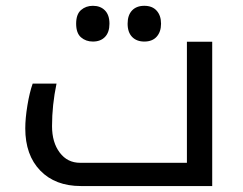

<svg xmlns="http://www.w3.org/2000/svg" viewBox="-20 -625 818 645"><path d="M252 0Q165.5 0 115.2 -52Q64.9 -104 64.9 -193.8Q64.9 -227.1 72 -270.5Q79.1 -314 89.8 -344.2H169.9Q154.8 -272 154.8 -201.2Q154.8 -146.5 180.7 -112.3Q206.5 -78.1 249 -78.1H607.9V-484.9H692.9V0ZM292 -485.4Q268.6 -485.4 252.2 -499.5Q235.8 -513.7 235.8 -545.4Q235.8 -577.1 252.2 -591.3Q268.6 -605.5 292 -605.5Q317.4 -605.5 332.5 -590.1Q347.7 -574.7 347.7 -545.4Q347.7 -516.6 332.8 -501Q317.9 -485.4 292 -485.4ZM464.8 -485.4Q439 -485.4 423.8 -501Q408.7 -516.6 408.7 -545.4Q408.7 -574.2 423.6 -589.8Q438.5 -605.5 464.8 -605.5Q491.7 -605.5 506.3 -589.1Q521 -572.8 521 -545.4Q521 -518.1 506.3 -501.7Q491.7 -485.4 464.8 -485.4Z"/></svg>

Font: Noto Kufi Arabic
Style: Regular
Weight: 400
Designer: Monotype Design team
Foundry: Monotype Imaging Inc.
Version: Version 1.02